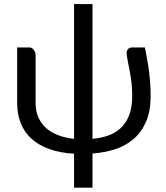

<svg xmlns="http://www.w3.org/2000/svg" viewBox="-20 -736 804 928"><path d="M680.5 -506.5Q686.5 -475 691.8 -446.2Q697 -417.5 700.5 -389.2Q704 -361 706 -332Q708 -303 708 -271.5Q708 -197 685 -145.8Q662 -94.5 623.5 -62.2Q585 -30 534 -14Q483 2 427 6V171H338V7Q270 3 218.5 -15.5Q167 -34 132.5 -65.2Q98 -96.5 80.5 -140Q63 -183.5 63 -238V-506.5H124.5Q130 -506.5 135 -503Q140 -499.5 143.8 -494.2Q147.5 -489 149.8 -483Q152 -477 152 -471.5V-238Q152 -199.5 165 -169.5Q178 -139.5 202 -117.8Q226 -96 260.5 -82.8Q295 -69.5 338 -65V-716.5H427V-65Q467 -68.5 502 -80.5Q537 -92.5 563 -116.5Q589 -140.5 604 -178.5Q619 -216.5 619 -271.5Q619 -306.5 615.8 -334.2Q612.5 -362 608.2 -385.8Q604 -409.5 599.5 -431Q595 -452.5 592 -476Q591.5 -492.5 599.5 -499.5Q607.5 -506.5 617 -506.5Z"/></svg>

Font: Lato
Style: Regular
Weight: 400
Designer: Lukasz Dziedzic with Adam Twardoch and Botio Nikoltchev
Foundry: tyPoland Lukasz Dziedzic
Version: Version 2.015; 2015-08-06; http://www.latofonts.com/